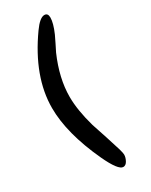

<svg xmlns="http://www.w3.org/2000/svg" viewBox="-169 -588 549 700"><g transform="rotate(-30 105.0 -238.0)"><path d="M128 74Q107 74 74 3Q10 -135 10 -242Q10 -373 109 -512Q136 -550 155 -550Q170 -550 170 -531Q170 -508 153 -469Q146 -455 139 -440Q132 -425 124 -410Q86 -323 86 -245Q86 -189 107 -115Q118 -83 128 -51.5Q138 -20 148 12Q153 30 153 36Q153 48 146 61Q139 74 128 74Z"/></g></svg>

Font: Dongol
Style: Regular
Weight: 400
Designer: Abdo Mohamed and Ibrahim Hamdi
Foundry: Protype Foundry
Version: Version 1.000;hotconv 1.0.109;makeotfexe 2.5.65596